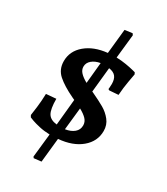

<svg xmlns="http://www.w3.org/2000/svg" viewBox="-200 -746 862 991"><g transform="rotate(30 231.0 -251.0)"><path d="M228 7 213 151 169 156 164 149 179 9Q145 8 116.5 1.5Q88 -5 71.5 -11Q55 -17 51 -19L45 -30Q47 -41 52 -81Q57 -121 58 -163L117 -168Q117 -107 131.5 -82.5Q146 -58 185 -54L200 -209L185 -216Q122 -246 87.5 -276.5Q53 -307 53 -356Q53 -416 101.5 -457Q150 -498 229 -506L244 -652L289 -658L295 -649L280 -508Q311 -507 337.5 -502.5Q364 -498 379.5 -494Q395 -490 399 -489L404 -479Q402 -468 395 -429Q388 -390 385 -346L332 -342L325 -346Q325 -348 326 -356.5Q327 -365 327 -377Q327 -406 314.5 -421.5Q302 -437 274 -441L259 -293L264 -291Q311 -269 340.5 -252Q370 -235 391 -208.5Q412 -182 412 -146Q412 -84 362 -42Q312 0 228 7ZM211 -317 223 -442Q193 -437 174 -421Q155 -405 155 -382Q155 -363 169.5 -347.5Q184 -332 211 -317ZM306 -118Q306 -139 291 -155Q276 -171 248 -186L234 -54Q267 -59 286.5 -75.5Q306 -92 306 -118Z"/></g></svg>

Font: Alegreya SC Medium
Style: Regular
Weight: 500
Designer: Juan Pablo del Peral
Foundry: Huerta Tipografica
Version: Version 2.007; ttfautohint (v1.6)